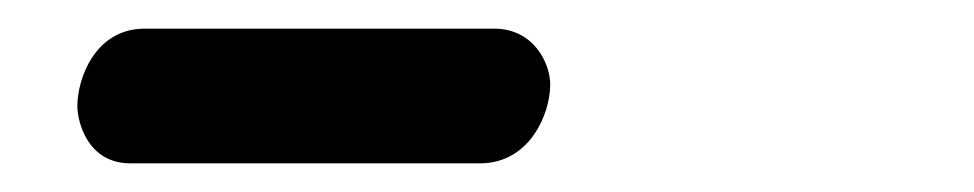

<svg xmlns="http://www.w3.org/2000/svg" viewBox="-20 -618 680 134"><path d="M315 -504C349.8 -504 364 -538.6 364 -559C364 -574.3 352.1 -598 325 -598H81C46.4 -598 34 -563.2 34 -544C34 -532.8 41.2 -504 71 -504Z"/></svg>

Font: Linux Libertine Mono O 
Style: Mono Bold
Weight: 400
Designer: Philipp H. Poll
Foundry: Philipp H. Poll
Version: Version 5.1.7